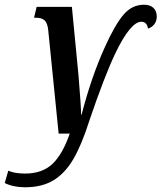

<svg xmlns="http://www.w3.org/2000/svg" viewBox="-110 -565 683 812"><path d="M-90 209 -75 157Q-48 169 -4 169Q69 169 112 128Q155 87 185 0H138L94 -437Q91 -467 79 -478.5Q67 -490 42 -490H34L45 -536H194L222 -246Q233 -114 233 -80H235Q276 -239 334 -367Q376 -460 412 -502.5Q448 -545 499 -545Q525 -545 539 -531.5Q553 -518 553 -495Q553 -476 542.5 -462.5Q532 -449 516 -444Q511 -473 488 -473Q442 -473 378 -340Q331 -241 268 -55Q236 46 201 106.5Q166 167 117 197Q68 227 -4 227Q-54 227 -90 209Z"/></svg>

Font: Noto Serif CondSemiBold
Style: Italic
Weight: 600
Width: 3
Italic angle: -12°
Designer: Monotype Design Team
Foundry: Monotype Imaging Inc.
Version: Version 1.001